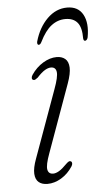

<svg xmlns="http://www.w3.org/2000/svg" viewBox="-49 -658 388 698"><g transform="rotate(-5 145.5 -309.0)"><path d="M120 -28Q103 -28 99.8 -44.2Q96.5 -60.5 112 -102.5L201 -349.5Q214 -385.5 213 -407.2Q212 -429 200 -439Q188 -449 169 -449Q144.5 -449 119.2 -433.8Q94 -418.5 76.5 -392.5Q72.5 -386.5 72.5 -381.2Q72.5 -376 76.5 -374Q80.5 -372 84.8 -374.2Q89 -376.5 94 -380.5Q110.5 -398.5 122.8 -405.8Q135 -413 145 -413Q162.5 -413 165 -395.2Q167.5 -377.5 151 -333L62.5 -88Q50 -54.5 51.2 -33.2Q52.5 -12 64.5 -2.2Q76.5 7.5 96 7.5Q122 7.5 146.8 -7.5Q171.5 -22.5 188 -48Q192 -54 191.8 -59.5Q191.5 -65 188 -66.5Q184 -69 179.8 -66.8Q175.5 -64.5 170.5 -59.5Q153.5 -42 141.5 -35Q129.5 -28 120 -28ZM212.6 -584Q184.7 -584 161.5 -566.2Q138.3 -548.5 118.5 -508Q114 -499 108.2 -499Q105.5 -499 103.9 -502.2Q102.3 -505.5 103.7 -511.5Q118.1 -562 150 -593.5Q182 -625 222.5 -625Q263 -625 280.1 -593.5Q297.2 -562 287.7 -510.5Q286.4 -505 283.4 -502Q280.5 -499 277.4 -499Q272 -499 271.1 -508Q271.5 -548 256.7 -566Q241.8 -584 212.6 -584Z"/></g></svg>

Font: Fraunces 72pt Soft Wonky ExtraLight
Style: Italic
Weight: 250
Italic angle: -16°
Version: Version 1.000;[b76b70a41]